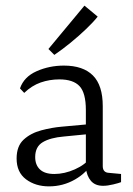

<svg xmlns="http://www.w3.org/2000/svg" viewBox="-20 -654 473 682"><path d="M154 8Q106 8 72.5 -17Q39 -42 39 -91Q39 -135 64 -158Q89 -181 126.5 -191Q164 -201 199 -204L298 -213V-178L206 -169Q159 -165 132 -149Q105 -133 105 -96Q105 -68 122 -52Q139 -36 173 -36Q209 -36 246 -52.5Q283 -69 301 -94L309 -78Q289 -41 246.5 -16.5Q204 8 154 8ZM51 -340Q65 -381 110 -401Q155 -421 207 -421Q275 -421 310 -386Q345 -351 345 -277V-64Q345 -41 367 -40L410 -36V-7Q403 -4 382.5 1Q362 6 346 6Q318 6 303 -11.5Q288 -29 285 -58V-263Q285 -324 262.5 -348Q240 -372 191 -372Q156 -372 124.5 -361Q93 -350 66 -324ZM152 -480 280 -634 327 -595Q313 -577 287 -552Q261 -527 231 -502.5Q201 -478 173 -459Z"/></svg>

Font: Yrsa Light
Style: Regular
Weight: 300
Designer: Anna Giedrys (Yrsa+Rasa design), David Brezina (Yrsa art-direction, Rasa art-direction, design)
Foundry: Rosetta Type Foundry
Version: Version 2.004